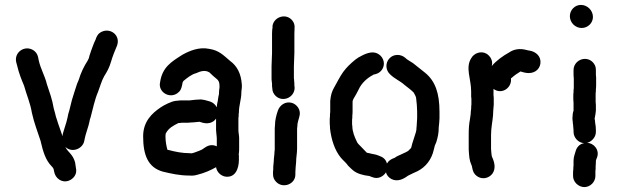

<svg xmlns="http://www.w3.org/2000/svg" viewBox="-20 -725 2517 782"><path d="M46 -472 50 -457C57 -427 67 -402 78 -376C88 -339 103 -307 110 -265C119 -224 133 -189 145 -152C155 -109 165 -73 191 -47C197 -41 199 -37 200 -28C203 -12 210 -1 222 7C246 22 272 10 284 -8C296 -27 288 -41 286 -63C283 -74 278 -85 271 -94C263 -105 252 -113 246 -127C272 -101 316 -118 323 -150L325 -160C327 -174 342 -215 344 -228C345 -236 347 -242 349 -247C358 -281 366 -320 379 -350C388 -373 393 -394 404 -414C416 -433 425 -449 432 -473C439 -497 448 -519 457 -540C471 -581 431 -612 395 -596C380 -589 374 -579 369 -563C361 -547 358 -536 351 -518L344 -497C343 -490 340 -483 337 -478C321 -453 310 -430 300 -398L294 -384C287 -362 280 -342 273 -318L262 -274C259 -266 257 -257 255 -246C252 -227 236 -187 234 -170C233 -172 233 -174 233 -175C227 -195 218 -216 212 -237L208 -249C205 -261 203 -270 199 -283C193 -320 181 -352 171 -382C163 -416 146 -443 138 -478L135 -493C132 -505 126 -514 115 -521C80 -542 37 -512 46 -472Z M752 -316H714L694 -314C678 -312 648 -297 635 -288C599 -264 563 -230 563 -170C563 -93 583 -43 643 -26C677 -18 710 -10 752 -10C763 -9 773 -10 783 -13C812 -20 837 -31 860 -44C863 -25 878 -10 896 -6C937 1 953 -36 953 -74V-92C952 -94 952 -97 953 -101C954 -108 954 -116 954 -124V-163C954 -172 951 -186 951 -195V-238C951 -243 951 -247 952 -252C952 -257 952 -262 953 -267C953 -296 963 -320 963 -348C963 -357 966 -367 965 -380C962 -425 946 -456 917 -477C892 -498 873 -520 832 -526C790 -535 750 -517 723 -502C679 -474 641 -452 632 -390C623 -351 669 -322 702 -345C715 -354 719 -364 722 -380L724 -390C725 -391 725 -391 725 -392C726 -394 727 -395 728 -396C742 -407 759 -422 779 -427C796 -435 816 -441 833 -430C841 -422 853 -411 862 -404C870 -398 874 -390 874 -376V-368C873 -361 872 -355 872 -349V-343L869 -328L867 -314C865 -306 863 -296 863 -288C857 -299 848 -307 837 -311L827 -314C818 -317 808 -319 799 -320C787 -320 764 -318 752 -316ZM863 -160V-129C842 -139 825 -132 810 -121C803 -114 783 -108 773 -104C769 -103 761 -99 754 -101C721 -101 694 -107 667 -114C666 -114 664 -114 662 -115C658 -128 654 -149 654 -168C654 -173 654 -177 655 -181C666 -203 685 -213 707 -224C711 -224 715 -224 719 -225H735C742 -225 749 -225 756 -226C763 -226 772 -227 782 -228C785 -228 789 -229 792 -229H793C794 -229 796 -228 799 -227C825 -218 848 -224 860 -242V-195C860 -186 863 -170 863 -160Z M1095 -68C1094 -61 1094 -54 1093 -47C1093 -39 1093 -32 1092 -25V-16C1092 -3 1096 7 1105 16C1132 44 1183 26 1183 -14V-23C1183 -35 1185 -51 1186 -64C1186 -84 1190 -100 1190 -120V-194C1190 -199 1190 -204 1191 -210C1191 -226 1196 -236 1199 -249C1208 -277 1189 -300 1169 -306C1141 -314 1119 -295 1112 -275C1106 -258 1100 -237 1100 -215C1099 -208 1099 -201 1099 -194V-121C1099 -116 1099 -111 1098 -107C1098 -95 1095 -80 1095 -68ZM1086 -455V-402C1087 -395 1087 -389 1088 -384V-374L1089 -366C1089 -353 1094 -343 1103 -334C1132 -307 1180 -328 1180 -368L1179 -376C1179 -383 1179 -390 1178 -396C1178 -399 1178 -402 1177 -406V-455C1177 -471 1179 -494 1179 -510V-588C1179 -611 1184 -624 1171 -641C1146 -673 1096 -657 1090 -620V-613C1089 -607 1088 -599 1088 -589V-510C1088 -494 1086 -471 1086 -455Z M1679 -270V-243C1679 -234 1677 -222 1677 -211C1676 -205 1676 -200 1676 -197L1674 -187C1669 -171 1664 -155 1659 -140L1655 -124C1654 -123 1654 -123 1654 -122L1646 -114C1642 -108 1626 -102 1622 -100C1609 -93 1599 -91 1587 -82C1573 -77 1564 -72 1556 -59C1551 -77 1540 -85 1523 -91C1509 -97 1498 -97 1484 -101L1474 -103C1465 -112 1458 -120 1449 -129C1443 -135 1436 -141 1433 -149C1425 -165 1415 -189 1415 -211C1414 -215 1414 -219 1414 -224V-237C1415 -242 1415 -248 1415 -254C1416 -261 1416 -268 1416 -276V-311C1416 -315 1418 -319 1420 -323C1427 -334 1435 -349 1441 -361C1452 -386 1476 -408 1500 -420C1500 -421 1500 -421 1501 -421C1516 -424 1526 -428 1535 -440C1551 -462 1543 -490 1524 -503C1496 -523 1462 -503 1440 -491C1426 -483 1399 -458 1389 -446C1373 -428 1362 -407 1350 -385L1340 -367C1331 -351 1327 -336 1325 -314V-276C1325 -271 1325 -265 1324 -260C1324 -253 1324 -247 1323 -241V-221C1324 -215 1324 -209 1324 -203C1329 -156 1344 -112 1368 -83C1377 -72 1390 -62 1398 -50C1405 -43 1411 -37 1417 -32C1433 -18 1458 -11 1485 -8L1487 -7L1495 -4C1520 7 1542 -7 1552 -23C1555 -11 1563 -2 1574 4C1599 17 1624 4 1641 -9C1654 -16 1666 -21 1681 -28C1714 -45 1738 -75 1747 -116L1751 -132L1757 -146C1763 -166 1767 -182 1767 -207C1768 -218 1770 -232 1770 -243V-270C1770 -345 1753 -395 1711 -429C1696 -440 1677 -457 1662 -468C1649 -477 1640 -480 1630 -490C1611 -506 1582 -505 1566 -487C1549 -469 1550 -440 1568 -423C1588 -403 1608 -397 1629 -378C1641 -369 1655 -358 1665 -348C1668 -342 1675 -331 1675 -324C1677 -308 1679 -287 1679 -270Z M2061 -406C2062 -407 2062 -407 2063 -407C2075 -418 2087 -426 2100 -434C2109 -431 2117 -429 2124 -428C2153 -424 2177 -439 2181 -466C2185 -496 2162 -515 2136 -519C2133 -519 2130 -520 2126 -521C2098 -529 2073 -525 2053 -511C2029 -498 2000 -477 1983 -456C1989 -479 1976 -497 1962 -506C1938 -520 1910 -507 1900 -489C1874 -450 1899 -404 1899 -353V-331C1900 -327 1900 -323 1900 -319V-300C1899 -293 1899 -287 1899 -282C1898 -275 1897 -267 1897 -260L1894 -239C1890 -218 1889 -199 1889 -176V-116C1891 -87 1891 -73 1901 -51C1902 -48 1903 -45 1903 -43C1906 -27 1910 -17 1922 -8C1944 8 1971 1 1985 -17C2000 -37 1995 -63 1984 -86C1983 -90 1982 -93 1982 -96C1981 -101 1981 -109 1980 -119V-176C1980 -203 1986 -231 1988 -254C1988 -270 1990 -282 1991 -299V-319C1991 -326 1991 -332 1990 -337V-363C2023 -338 2066 -367 2061 -406Z M2407 -188V-194C2407 -203 2406 -217 2404 -225C2404 -230 2403 -236 2402 -241V-244C2403 -246 2403 -247 2403 -248C2405 -256 2406 -265 2407 -275V-291C2407 -296 2407 -302 2406 -310V-345C2407 -350 2407 -355 2407 -361C2408 -368 2408 -375 2408 -384V-409C2407 -416 2407 -423 2407 -430V-441C2407 -454 2402 -464 2393 -473C2364 -500 2316 -479 2316 -439V-428C2316 -421 2316 -413 2317 -406V-366C2316 -361 2316 -356 2316 -351C2315 -344 2315 -337 2315 -330C2315 -323 2315 -315 2316 -306V-274C2313 -266 2312 -258 2312 -251C2311 -242 2312 -234 2313 -227C2313 -224 2313 -221 2314 -218C2314 -211 2316 -201 2316 -194V-188C2316 -164 2336 -143 2359 -142C2343 -139 2332 -129 2326 -114C2322 -101 2316 -85 2316 -71V-52C2315 -44 2315 -38 2315 -35C2314 -29 2314 -23 2314 -17V-8C2314 16 2336 37 2360 37C2384 37 2405 16 2405 -8V-28C2406 -32 2406 -39 2406 -48C2407 -57 2407 -65 2407 -70C2407 -73 2410 -79 2411 -82C2424 -113 2399 -143 2371 -143C2389 -148 2407 -165 2407 -188ZM2301 -659C2301 -633 2323 -611 2349 -611C2374 -611 2395 -631 2395 -656C2395 -682 2373 -705 2346 -705C2321 -705 2301 -684 2301 -659Z"/></svg>

Font: Dictator
Style: Regular
Weight: 500
Version: Version MIL.1277